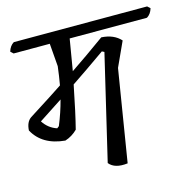

<svg xmlns="http://www.w3.org/2000/svg" viewBox="-95 -714 818 811"><g transform="rotate(-15 314.0 -309.0)"><path d="M617 -619 629 -608Q622 -584 604 -573H266Q257 -517 243 -436Q310 -481 396 -543Q450 -540 480 -507L431 -400L366 0Q309 7 285 -23L393 -480L383 -485Q295 -423 232 -381Q208 -260 191 -194Q168 -171 137 -161Q38 -170 -1 -242Q1 -279 23 -294Q135 -365 175 -392Q182 -431 187 -473L179 -573H21L9 -584Q16 -608 34 -619ZM162 -334 58 -266Q80 -232 117 -220L126 -227Q148 -280 162 -334Z"/></g></svg>

Font: Tillana
Style: Regular
Weight: 400
Designer: Lipi Raval (Devanagari, Latin), Jonny Pinhorn (Latin)
Foundry: Indian Type Foundry
Version: Version 2.003;PS 1.0;hotconv 1.0.79;makeotf.lib2.5.61930; tt